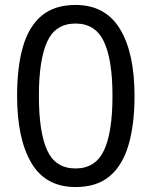

<svg xmlns="http://www.w3.org/2000/svg" viewBox="-20 -745 612 775"><path d="M523 -358Q523 -243 499 -160.5Q475 -78 423 -34Q371 10 285 10Q164 10 106.5 -87.5Q49 -185 49 -358Q49 -474 72.5 -556Q96 -638 148 -681.5Q200 -725 285 -725Q405 -725 464 -628.5Q523 -532 523 -358ZM137 -358Q137 -211 170.5 -138Q204 -65 285 -65Q365 -65 399.5 -137.5Q434 -210 434 -358Q434 -504 399.5 -577Q365 -650 285 -650Q204 -650 170.5 -577Q137 -504 137 -358Z"/></svg>

Font: Noto Sans Limbu
Style: Regular
Weight: 400
Designer: Monotype Design Team
Foundry: Monotype Imaging Inc.
Version: Version 2.004; ttfautohint (v1.8.4.7-5d5b)